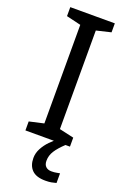

<svg xmlns="http://www.w3.org/2000/svg" viewBox="-175 -769 689 1045"><g transform="rotate(20 169.5 -247.0)"><path d="M298 0H40V-52L124 -71V-642L40 -662V-714H298V-662L214 -642V-71L298 -52ZM204 116Q204 138 216 149.5Q228 161 249 161Q266 161 277.5 158.5Q289 156 297 155V211Q283 215 269 217.5Q255 220 235 220Q182 220 157 195Q132 170 132 126Q132 97 146.5 70Q161 43 182.5 21Q204 -1 224 -15L272 0Q238 32 221 58.5Q204 85 204 116Z"/></g></svg>

Font: Noto Sans Devanagari
Style: Regular
Weight: 400
Designer: Jelle Bosma - Monotype Design Team
Foundry: Monotype Imaging Inc.
Version: Version 2.003